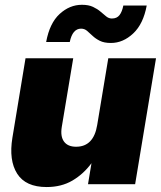

<svg xmlns="http://www.w3.org/2000/svg" viewBox="-20 -754 659 786"><path d="M170.9 11.7Q85 11.7 50.3 -43Q15.6 -97.7 30.8 -190.4L84.5 -515.6H279.8L232.9 -234.4Q226.6 -195.8 241.9 -174.6Q257.3 -153.3 291.5 -153.3Q363.3 -153.3 377.9 -242.2L423.3 -515.6H618.7L533.2 0H340.3L354.5 -85.9Q321.8 -41.5 276.6 -14.9Q231.4 11.7 170.9 11.7ZM434.1 -578.1Q406.2 -578.1 388.7 -586.9Q371.1 -595.7 358.9 -607.4Q346.7 -619.1 336.2 -627.9Q325.7 -636.7 312 -636.7Q276.9 -636.7 265.6 -582H168.9Q183.1 -659.2 224.1 -696.8Q265.1 -734.4 315.4 -734.4Q342.8 -734.4 360.8 -725.8Q378.9 -717.3 391.6 -706.3Q404.3 -695.3 414.8 -686.8Q425.3 -678.2 438 -678.2Q458.5 -678.2 469.2 -692.1Q480 -706.1 484.9 -731.4H580.6Q566.9 -656.2 525.4 -617.2Q483.9 -578.1 434.1 -578.1Z"/></svg>

Font: Inter Display Black
Style: Italic
Weight: 900
Italic angle: -9.39999°
Designer: Rasmus Andersson
Foundry: rsms
Version: Version 4.000;git-a52131595